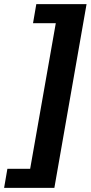

<svg xmlns="http://www.w3.org/2000/svg" viewBox="-62 -754 444 936"><path d="M360 -734 203 162H-42L-26 69H85L210 -641H99L115 -734Z"/></svg>

Font: Archivo SemiCondensed ExtraBold
Style: Italic
Weight: 800
Width: 4
Italic angle: -10°
Designer: Hector Gatti
Foundry: Omnibus-Type
Version: Version 2.001